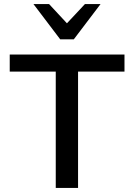

<svg xmlns="http://www.w3.org/2000/svg" viewBox="-20 -927 661 947"><path d="M255 0V-658H365V0ZM28 -574V-658H594V-574ZM277 -733 295 -796 399 -907H476L344 -733ZM277 -733 145 -907H222L327 -794L344 -733Z"/></svg>

Font: Ysabeau SC SemiBold
Style: Regular
Weight: 600
Designer: Christian Thalmann (Catharsis Fonts)
Version: Version 2.001;gftools[0.9.30]; featfreeze: smcp